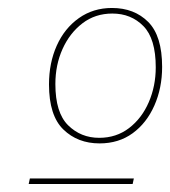

<svg xmlns="http://www.w3.org/2000/svg" viewBox="-20 -685 427 482"><path d="M230 -325Q175 -325 139 -360Q103 -395 103 -473Q103 -527 122.5 -570.5Q142 -614 178 -639.5Q214 -665 261 -665Q317 -665 352 -630Q387 -595 387 -517Q387 -464 367.5 -420Q348 -376 313 -350.5Q278 -325 230 -325ZM52 -223 55 -237H316L313 -223ZM229 -339Q272 -339 304 -363.5Q336 -388 353.5 -428.5Q371 -469 371 -516Q371 -588 340 -619.5Q309 -651 262 -651Q219 -651 187 -626.5Q155 -602 137 -562Q119 -522 119 -474Q119 -402 151 -370.5Q183 -339 229 -339Z"/></svg>

Font: Work Sans Thin
Style: Italic
Weight: 250
Italic angle: -13°
Designer: Wei Huang
Foundry: Wei Huang
Version: Version 2.012